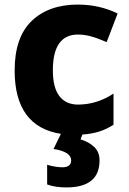

<svg xmlns="http://www.w3.org/2000/svg" viewBox="-20 -579 563 839"><path d="M321 -122Q403 -122 476 -170V-34Q447 -15 414.5 -4.5Q382 6 340 9L332 30Q368 41 391.5 63Q415 85 415 122Q415 240 270 240Q220 240 186 227V141Q223 152 254 152Q271 152 281 144.5Q291 137 291 122Q291 84 214 72L246 6Q44 -26 44 -271Q44 -416 118.5 -487.5Q193 -559 320 -559Q414 -559 494 -520L446 -395Q407 -412 378 -420Q349 -428 320 -428Q266 -428 238.5 -389Q211 -350 211 -272Q211 -196 239.5 -159Q268 -122 321 -122Z"/></svg>

Font: Noto Sans UI ExtraBold
Style: Regular
Weight: 800
Designer: Monotype Design Team
Foundry: Monotype Imaging Inc.
Version: Version 1.001